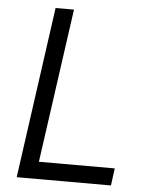

<svg xmlns="http://www.w3.org/2000/svg" viewBox="-53 -788 638 832"><g transform="rotate(5 266.0 -372.5)"><path d="M51 0H461L471 -75H141L235 -745H155Z"/></g></svg>

Font: Mluvka
Style: Italic
Weight: 400
Italic angle: -8°
Designer: Modified by Jiří Krblich, Original typeface by Gumpita Rahayu
Foundry: Gumpita Rahayu & Jiří Krblich
Version: Version 2.000;Glyphs 3.1.1 (3134)